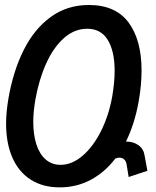

<svg xmlns="http://www.w3.org/2000/svg" viewBox="-20 -754 640 788"><path d="M5 -246.5Q5 -294.5 15 -352Q34.5 -463.5 77.5 -549.2Q120.5 -635 188 -684.2Q255.5 -733.5 344.5 -733.5Q454.5 -733.5 507.8 -661.5Q561 -589.5 561 -465Q561 -404.5 549 -337Q532.5 -245 497 -173H498Q528 -173 549 -157.5Q570 -142 573.5 -115L585 -53L508 -27.5L499.5 -80Q497 -93.5 489 -100.2Q481 -107 470.5 -107Q463 -107 453.5 -103.5Q409.5 -46 351.5 -15.5Q293.5 15 225 15Q155.5 15 106 -16.8Q56.5 -48.5 30.8 -107.2Q5 -166 5 -246.5ZM440.5 -357.5Q450.5 -416 450.5 -463.5Q450.5 -543.5 422.5 -589.8Q394.5 -636 338 -636Q285.5 -636 242.2 -597.5Q199 -559 169.2 -492.8Q139.5 -426.5 125 -344Q116.5 -294.5 116.5 -254Q116.5 -201 129.5 -161Q142.5 -121 167.8 -99.2Q193 -77.5 228.5 -77.5Q275.5 -77.5 319 -114.8Q362.5 -152 394.5 -216Q426.5 -280 440.5 -357.5Z"/></svg>

Font: JuliaMono Medium
Style: Italic
Weight: 500
Italic angle: -9°
Monospace: yes
Designer: cormullion
Foundry: corm
Version: Version 0.054; ttfautohint (v1.8.4)